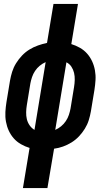

<svg xmlns="http://www.w3.org/2000/svg" viewBox="-20 -755 540 980"><path d="M97 205 131 0Q108 -7 87 -19Q66 -31 50.5 -48.5Q35 -66 25 -87.5Q15 -109 10.5 -133.5Q6 -158 7.5 -183.5Q9 -209 13 -234L31 -343Q35 -366 42 -388.5Q49 -411 62 -432Q75 -453 92 -471Q109 -489 130 -502Q151 -515 174 -523Q197 -531 220 -536L253 -735H378L344 -530Q367 -523 388 -511Q409 -499 424.5 -481.5Q440 -464 450 -442.5Q460 -421 464.5 -396.5Q469 -372 467.5 -346.5Q466 -321 462 -296L444 -187Q440 -164 433 -141.5Q426 -119 413 -98Q400 -77 383 -59Q366 -41 345 -28Q324 -15 301.5 -7Q279 1 256 4L222 205ZM156 -92 213 -438Q197 -431 183 -419.5Q169 -408 159 -393Q149 -378 143.5 -361.5Q138 -345 135 -329L117 -219Q114 -201 113.5 -182.5Q113 -164 117 -147Q121 -130 131 -115.5Q141 -101 156 -92ZM262 -92Q278 -99 292 -110.5Q306 -122 316 -137Q326 -152 331.5 -168.5Q337 -185 340 -201L358 -311Q361 -329 361.5 -347.5Q362 -366 358 -383Q354 -400 344.5 -414.5Q335 -429 319 -437Z"/></svg>

Font: Iosevka Curly Slab XBdObl
Style: Regular
Weight: 800
Italic angle: -9°
Monospace: yes
Designer: Belleve Invis
Foundry: Belleve Invis
Version: Version 11.1.0; ttfautohint (v1.8.3)